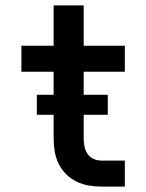

<svg xmlns="http://www.w3.org/2000/svg" viewBox="-20 -689 540 709"><path d="M441 0H355Q331 0 307.5 -4Q284 -8 262.5 -18.5Q241 -29 224 -46Q207 -63 196.5 -84.5Q186 -106 182 -130Q178 -154 178 -178V-424H59V-520H178V-669H289V-520H441V-424H289V-178Q289 -163 292 -148Q295 -133 303.5 -120.5Q312 -108 326 -102Q340 -96 355 -96H441ZM116 -265V-339H378V-265Z"/></svg>

Font: Moesevka
Style: Bold
Weight: 700
Monospace: yes
Designer: Belleve Invis
Foundry: Belleve Invis
Version: Version 32.5.0; ttfautohint (v1.8.4)